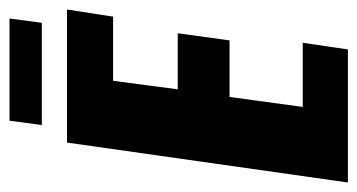

<svg xmlns="http://www.w3.org/2000/svg" viewBox="-196 -558 752 404"><g transform="rotate(-90 180.0 -356.0)"><path d="M-2 0 82 -591H362L347 -494H212L194 -358H312L297 -249H178L157 -95H292L278 0ZM119 -644 128 -712H343L334 -644Z"/></g></svg>

Font: Alumni Sans Thin ExtraBold
Style: Italic
Weight: 800
Italic angle: -8°
Version: Version 1.016